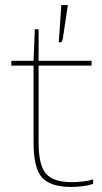

<svg xmlns="http://www.w3.org/2000/svg" viewBox="-20 -735 406 761"><path d="M349 -24V-6Q331 0 308.5 3Q286 6 262 6Q180 6 146.5 -31.5Q113 -69 113 -170V-475H25V-494H113L118 -619H133V-494H343V-475H133V-170Q133 -80 162.5 -46.5Q192 -13 265 -13Q287 -13 311 -16Q335 -19 349 -24ZM249 -715 229 -582Q227 -573 224.5 -570Q222 -567 215 -567H213L223 -715Z"/></svg>

Font: Blinker Thin
Style: Regular
Weight: 100
Designer: Juergen Huber
Foundry: supertype
Version: Version 1.017;hotconv 1.0.117;makeotfexe 2.5.65602